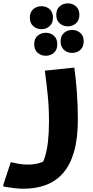

<svg xmlns="http://www.w3.org/2000/svg" viewBox="-64 -891 566 1171"><path d="M1.6 98Q27.6 104.4 53.9 108.6Q80.1 112.8 106 112.8Q145.6 112.8 177.1 103Q208.6 93.2 224.3 82.9L182.8 123.7Q200.4 99 211.7 60.6Q223.1 22.3 228.9 -30.4Q234.8 -83.1 234.8 -149.6Q234.8 -236.2 226.8 -313.6Q218.9 -391 209.5 -460.2L378.7 -477.8H389.5Q398.9 -409.6 404.9 -328Q410.8 -246.3 410.8 -162Q410.8 -46.5 387.7 33.9Q364.6 114.2 321.3 164Q277.9 213.8 216.7 236.9Q155.4 260 78.4 260Q52.4 260 23.9 256.6Q-4.6 253.2 -24.1 249.8Q-43.6 246.4 -43.6 246.4V235.6ZM279.2 -800.4Q279.2 -834.2 300 -852.4Q320.7 -870.5 349.3 -870.5Q378.6 -870.5 399.4 -852.4Q420.1 -834.2 420.1 -800.4Q420.1 -767.3 399.4 -748.8Q378.6 -730.3 349.3 -730.3Q320.7 -730.3 300 -748.8Q279.2 -767.3 279.2 -800.4ZM118.1 -783.1Q118.1 -816.9 138.8 -835.1Q159.6 -853.2 188.9 -853.2Q218.2 -853.2 238.6 -835.1Q259 -816.9 259 -783.1Q259 -750 238.6 -731.5Q218.2 -713 188.9 -713Q159.6 -713 138.8 -731.5Q118.1 -750 118.1 -783.1ZM305.6 -638.3Q305.6 -672.1 326.4 -690.3Q347.1 -708.4 375.7 -708.4Q405 -708.4 425.8 -690.3Q446.5 -672.1 446.5 -638.3Q446.5 -605.2 425.8 -586.7Q405 -568.2 375.7 -568.2Q347.1 -568.2 326.4 -586.7Q305.6 -605.2 305.6 -638.3ZM144.5 -621Q144.5 -654.8 165.2 -673Q186 -691.1 215.3 -691.1Q244.6 -691.1 265 -673Q285.4 -654.8 285.4 -621Q285.4 -587.9 265 -569.4Q244.6 -550.9 215.3 -550.9Q186 -550.9 165.2 -569.4Q144.5 -587.9 144.5 -621Z"/></svg>

Font: Kufam
Style: Italic
Weight: 400
Italic angle: -11°
Designer: Artur Schmal
Foundry: Original Type
Version: Version 1.301; ttfautohint (v1.8.3)